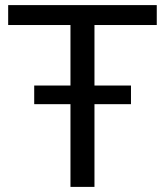

<svg xmlns="http://www.w3.org/2000/svg" viewBox="-20 -732 646 752"><path d="M114 -324V-397H493V-324ZM256 0V-634H12V-712H594V-634H350V0Z"/></svg>

Font: Muli Medium
Style: Regular
Weight: 500
Designer: Vernon Adams
Foundry: Vernon Adams
Version: Version 2.100; ttfautohint (v1.8.1.43-b0c9)